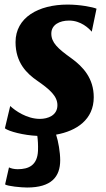

<svg xmlns="http://www.w3.org/2000/svg" viewBox="-20 -588 466 844"><path d="M1.5 -23.9C18.6 -10.3 84.5 6.8 144 9.3C146.5 26.9 147.9 50.3 147 75.2C144 137.7 107.4 155.8 57.6 155.8C42.5 155.8 27.8 152.3 19.5 147.9L2.4 222.7C13.2 230.5 73.2 236.3 99.1 236.3C205.6 236.3 244.6 189.5 244.6 116.2C244.6 81.5 236.3 32.7 226.6 3.9C316.9 -12.2 392.1 -62.5 392.1 -160.6C392.1 -243.2 345.7 -294.4 293.5 -332C233.4 -375 205.6 -400.9 205.6 -440.4C205.6 -479.5 242.2 -497.6 283.7 -497.6C335.9 -497.6 370.6 -463.4 383.3 -448.7L404.3 -549.8C387.7 -557.1 330.6 -567.9 277.3 -567.9C148.4 -567.9 48.3 -510.7 48.3 -402.8C48.3 -311.5 98.6 -264.2 144 -232.9C199.7 -194.3 232.4 -165 232.4 -125.5C232.4 -80.6 190.4 -65.4 155.3 -65.4C97.7 -65.4 46.4 -101.6 24.9 -122.1Z"/></svg>

Font: Merriweather
Style: Heavy Italic
Weight: 900
Italic angle: -7.5°
Designer: Eben Sorkin
Foundry: Eben Sorkin
Version: Version 1.001